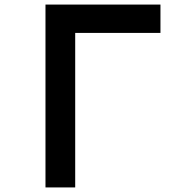

<svg xmlns="http://www.w3.org/2000/svg" viewBox="-20 -820 790 840"><path d="M179 -800H682V-676H309V0H179Z"/></svg>

Font: Martian Mono SemiExpanded Medium
Style: Regular
Weight: 500
Width: 6
Designer: Roman Shamin
Foundry: Evil Martians
Version: Version 1.000